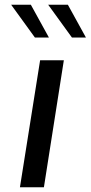

<svg xmlns="http://www.w3.org/2000/svg" viewBox="-20 -789 382 809"><path d="M149 -535H249L165 0H64ZM27 -769H110L186 -631H127ZM183 -769H266L342 -631H283Z"/></svg>

Font: Exo Medium
Style: Italic
Weight: 500
Italic angle: -9°
Designer: Natanael Gama
Foundry: Natanael Gama
Version: Version 1.500; ttfautohint (v1.6)